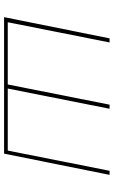

<svg xmlns="http://www.w3.org/2000/svg" viewBox="172 -729 557 941"><g transform="rotate(90 450.5 -258.5)"><path d="M64 0 168 -517H188L89 -18H394L493 -517H513L414 -18H718L817 -517H837L733 0Z"/></g></svg>

Font: Argentum Sans Thin
Style: Italic
Weight: 100
Italic angle: -11°
Designer: Julieta Ulanovsky (font), Cristiano Sobral (main changes and remaster)
Foundry: Julieta Ulanovsky (font), Cristiano Sobral (main changes and remaster)
Version: Version 2.007;June 15, 2022;FontCreator 14.0.0.2814 64-bit; 